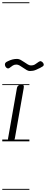

<svg xmlns="http://www.w3.org/2000/svg" viewBox="-25 -1250 407 1698"><path d="M71.5 0Q53 0 48.8 -8.5Q44.5 -17 46 -24L124 -467Q126 -479 130.8 -486.5Q135.5 -494 144 -497.2Q152.5 -500.5 166 -500.5Q180.5 -500.5 184 -493.8Q187.5 -487 184.5 -470L106.5 -27Q105.5 -21.5 100.5 -10.8Q95.5 0 71.5 0ZM71.5 0Q53 0 48.8 -8.5Q44.5 -17 46 -24L124 -467Q126 -479 130.8 -486.5Q135.5 -494 144 -497.2Q152.5 -500.5 166 -500.5Q180.5 -500.5 184 -493.8Q187.5 -487 184.5 -470L106.5 -27Q105.5 -21.5 100.5 -10.8Q95.5 0 71.5 0ZM239 -622Q226 -622 210.8 -630.5Q195.5 -639 179.8 -650.5Q164 -662 148.8 -670.5Q133.5 -679 120 -679Q101 -679 87.8 -670.2Q74.5 -661.5 58.5 -649Q51.5 -644 44.5 -645Q37.5 -646 31.5 -651.2Q25.5 -656.5 22 -664.2Q18.5 -672 18.5 -680Q18.5 -688.5 23.8 -695.2Q29 -702 47.5 -710Q65 -718.5 84.2 -723.8Q103.5 -729 127 -729Q141.5 -729 157.8 -720.2Q174 -711.5 190 -700.2Q206 -689 220.8 -680.2Q235.5 -671.5 247.5 -671.5Q272.5 -671.5 286.5 -681.8Q300.5 -692 319.5 -704.5Q330 -711.5 339.8 -707.2Q349.5 -703 355.8 -694.2Q362 -685.5 362 -678.5Q362 -669.5 354.5 -664Q347 -658.5 329 -649Q310.5 -640 289.5 -631Q268.5 -622 239 -622ZM-5 420.5H235V428.5H-5ZM-5 -16H235V0H-5ZM-5 -505.5H235V-497.5H-5ZM-5 -1230H235V-1222H-5Z"/></svg>

Font: Edu VIC WA NT Pre Guide
Style: Regular
Weight: 400
Designer: Tina and Corey Anderson, Eben Sorkin, Mirko Velimirovic
Foundry: Google for Education
Version: Version 1.000